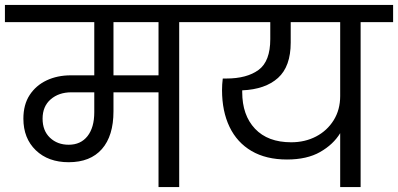

<svg xmlns="http://www.w3.org/2000/svg" viewBox="-47 -760 1617 780"><path d="M232 -101Q149 -101 98.5 -149.5Q48 -198 48 -278Q48 -335 73.5 -374Q99 -413 142.5 -433.5Q186 -454 241 -454H336V-670H-27V-740H812V-670H681V0H597V-385H414V-308Q414 -208 367 -154.5Q320 -101 232 -101ZM414 -454H597V-670H414ZM232 -172Q281 -172 308.5 -207Q336 -242 336 -304V-385H243Q192 -385 159 -356.5Q126 -328 126 -278Q126 -229 156 -200.5Q186 -172 232 -172Z M1119 -112Q1034 -112 975 -146.5Q916 -181 885.5 -244.5Q855 -308 855 -394Q855 -417 858 -441H872Q956 -441 1003.5 -476Q1051 -511 1051 -601V-670H759V-740H1550V-670H1418V0H1335V-219Q1307 -173 1253.5 -142.5Q1200 -112 1119 -112ZM937 -386Q937 -292 989 -237Q1041 -182 1136 -182Q1192 -182 1237 -205.5Q1282 -229 1308.5 -271.5Q1335 -314 1335 -370V-670H1134V-587Q1134 -490 1082.5 -443.5Q1031 -397 937 -393Q937 -390 937 -386Z"/></svg>

Font: Poppins
Style: Regular
Weight: 400
Designer: Ninad Kale (Devanagari), Jonny Pinhorn (Latin)
Version: Version 5.002